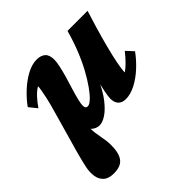

<svg xmlns="http://www.w3.org/2000/svg" viewBox="-177 -579 944 944"><g transform="rotate(-45 295.0 -107.5)"><path d="M551.8 -164.1 585.9 -127Q561.5 -92.8 527.8 -61.5Q494.1 -30.3 457.5 -11.2Q420.9 7.8 387.7 7.8Q363.3 7.8 349.1 -6.3Q335 -20.5 335 -47.9Q335 -62.5 341.3 -94.7Q347.7 -127 361.3 -175.3Q375 -223.6 396.5 -284.2H402.3Q384.8 -209 359.9 -153.8Q335 -98.6 307.1 -63Q279.3 -27.3 252.9 -9.8Q226.6 7.8 205.1 7.8Q190.4 7.8 175.8 -0.5Q161.1 -8.8 144.5 -33.2L162.1 -45.9Q160.2 -8.8 164.1 19Q168 46.9 172.4 69.3Q176.8 91.8 176.8 112.3Q177.7 168.9 157.7 196.8Q137.7 224.6 87.9 224.6Q51.8 224.6 33.2 207.5Q14.6 190.4 10.7 162.6Q6.8 134.8 13.7 102.5Q22.5 62.5 35.2 16.6Q47.9 -29.3 62.5 -79.1Q77.1 -128.9 91.8 -182.6Q108.4 -239.3 115.2 -271Q122.1 -302.7 124.5 -318.4Q127 -334 127 -342.8Q107.4 -331.1 89.4 -312Q71.3 -293 51.8 -264.6L18.6 -305.7Q43 -339.8 76.2 -370.6Q109.4 -401.4 145.5 -420.9Q181.6 -440.4 214.8 -440.4Q244.1 -440.4 260.3 -425.8Q276.4 -411.1 276.4 -377.9Q276.4 -362.3 270.5 -335Q264.6 -307.6 255.4 -275.9Q246.1 -244.1 236.3 -212.9Q226.6 -181.6 220.7 -156.7Q214.8 -131.8 214.8 -121.1Q214.8 -109.4 218.8 -104.5Q222.7 -99.6 230.5 -99.6Q242.2 -99.6 260.3 -116.2Q278.3 -132.8 299.8 -163.1Q321.3 -193.4 343.8 -234.4Q366.2 -275.4 386.2 -325.7Q406.2 -376 421.9 -432.6H561.5Q548.8 -393.6 534.2 -343.8Q519.5 -293.9 506.3 -243.7Q493.2 -193.4 484.9 -152.3Q476.6 -111.3 476.6 -88.9Q494.1 -100.6 513.2 -120.1Q532.2 -139.6 551.8 -164.1Z"/></g></svg>

Font: Crimson Pro ExtraBold
Style: Italic
Weight: 800
Italic angle: -12°
Designer: Jacques Le Bailly
Foundry: Baron von Fonthausen
Version: Version 1.003